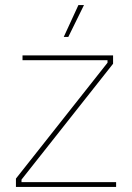

<svg xmlns="http://www.w3.org/2000/svg" viewBox="-20 -739 522 759"><path d="M250 -593 312 -719H290L232 -593ZM43 0H439V-19H65V-29L427 -487V-520H69V-501H405V-491L43 -33Z"/></svg>

Font: Fixel Text Thin
Style: Regular
Weight: 100
Width: 4
Designer: AlfaBravo + MacPaw
Foundry: Kyrylo Tkachov, Marchela Mozhyna, Serhii Makarenko, Maria Weinstein, Zakhar Kryvoshyya
Version: Version 1.211